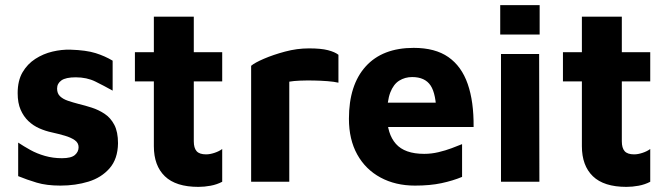

<svg xmlns="http://www.w3.org/2000/svg" viewBox="-20 -710 2607 750"><path d="M216 15Q162 15 123.5 3.5Q85 -8 51 -22V-153Q72 -139 98 -124.5Q124 -110 155.5 -101Q187 -92 222 -92Q258 -92 272.5 -104.5Q287 -117 287 -135Q287 -152 272 -162.5Q257 -173 233 -180Q209 -187 182 -193Q158 -198 134 -208.5Q110 -219 91 -237Q72 -255 60.5 -281.5Q49 -308 49 -346Q49 -395 68 -427.5Q87 -460 118 -480Q149 -500 185 -508.5Q221 -517 255 -516Q317 -514 353.5 -502.5Q390 -491 420 -473V-356Q386 -375 352.5 -391.5Q319 -408 276 -408Q237 -408 220 -396Q203 -384 203 -364Q203 -345 214.5 -334Q226 -323 245 -316.5Q264 -310 287 -304Q312 -298 338.5 -289.5Q365 -281 388.5 -265.5Q412 -250 426.5 -222.5Q441 -195 441 -150Q440 -89 408 -52.5Q376 -16 325.5 -0.5Q275 15 216 15Z M755 20Q667 20 624 -21.5Q581 -63 581 -139V-392H507V-506H581V-645H737V-506H848V-392H737V-158Q737 -132 748 -119.5Q759 -107 785 -107Q800 -107 818 -113Q836 -119 848 -128V0Q827 11 802.5 15.5Q778 20 755 20Z M961 0V-453Q975 -465 1011 -480.5Q1047 -496 1093.5 -508.5Q1140 -521 1187 -521Q1234 -521 1261 -514Q1288 -507 1302 -496V-387Q1285 -391 1259 -393Q1233 -395 1205 -395.5Q1177 -396 1152 -395Q1127 -394 1110 -391V0Z M1601 15Q1525 15 1466.5 -16.5Q1408 -48 1375.5 -106.5Q1343 -165 1343 -246Q1343 -378 1408.5 -450.5Q1474 -523 1596 -523Q1680 -523 1731.5 -487Q1783 -451 1807 -382Q1831 -313 1830 -214H1445L1429 -309H1707L1685 -262Q1684 -343 1662 -376Q1640 -409 1590 -409Q1562 -409 1539.5 -395Q1517 -381 1504.5 -348.5Q1492 -316 1492 -259Q1492 -187 1526.5 -148Q1561 -109 1637 -109Q1665 -109 1692.5 -115.5Q1720 -122 1744 -131Q1768 -140 1785 -147V-19Q1749 -4 1704.5 5.5Q1660 15 1601 15Z M1937 0V-499H2086L2087 0ZM1934 -575V-690H2088V-575Z M2427 20Q2339 20 2296 -21.5Q2253 -63 2253 -139V-392H2179V-506H2253V-645H2409V-506H2520V-392H2409V-158Q2409 -132 2420 -119.5Q2431 -107 2457 -107Q2472 -107 2490 -113Q2508 -119 2520 -128V0Q2499 11 2474.5 15.5Q2450 20 2427 20Z"/></svg>

Font: Maven Pro
Style: Bold
Weight: 700
Designer: Joe Prince
Foundry: Joe Prince
Version: Version 2.103